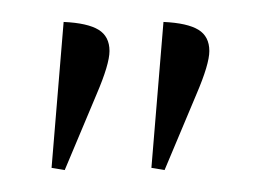

<svg xmlns="http://www.w3.org/2000/svg" viewBox="-20 -694 231 175"><path d="M27 -539ZM118 -541 129 -674Q150.8 -673 160.8 -666.9Q170.8 -660.8 170.8 -647.5Q170.8 -635.5 159 -608L130 -539ZM27 -541 38 -674Q59.8 -673 69.8 -666.9Q79.8 -660.8 79.8 -647.5Q79.8 -635.5 68 -608L39 -539Z"/></svg>

Font: FogtwoNo5
Style: Regular
Weight: 400
Designer: gluk (gluksza@wp.pl)
Foundry: gluk (gluksza@wp.pl)
Version: Version 0.87